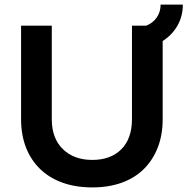

<svg xmlns="http://www.w3.org/2000/svg" viewBox="-20 -812 818 838"><path d="M778 -792Q778 -741 754.5 -700Q731 -659 690 -633V-292Q690 -223 668.5 -168Q647 -113 607.5 -74Q568 -35 511 -14.5Q454 6 383 6Q311 6 253.5 -14.5Q196 -35 155.5 -74Q115 -113 93.5 -168Q72 -223 72 -292V-700H206V-292Q206 -208 254.5 -161Q303 -114 383 -114Q463 -114 509.5 -160.5Q556 -207 556 -292V-700H618Q647 -711 664 -735.5Q681 -760 681 -792H778Z"/></svg>

Font: QuotatisMedium
Style: Regular
Weight: 500
Designer: Julieta Ulanovsky
Foundry: Quotatis-Medium
Version: Version 4.000;PS 004.000;hotconv 1.0.88;makeotf.lib2.5.64775